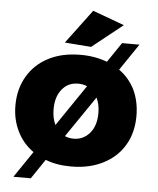

<svg xmlns="http://www.w3.org/2000/svg" viewBox="-58 -824 785 956"><g transform="rotate(5 334.5 -346.0)"><path d="M602 -401C583 -439 557 -470 523 -494L613 -627H526L459 -528C419 -543 375 -551 327 -551C266 -551 213 -540 168 -517C122 -494 87 -461 62 -419C37 -377 24 -328 24 -272C24 -224 34 -181 53 -143C72 -104 99 -73 134 -48L45 83H132L198 -15C235 0 278 7 327 7C388 7 441 -5 486 -28C531 -51 567 -83 592 -126C617 -168 629 -217 629 -272C629 -319 620 -362 602 -401ZM231 -192C220 -215 215 -241 215 -270C215 -311 225 -345 246 -370C266 -395 293 -407 327 -407C343 -407 358 -404 371 -398ZM408 -170C387 -145 360 -132 327 -132C311 -132 296 -135 283 -141L423 -346C434 -323 439 -298 439 -270C439 -228 429 -195 408 -170ZM369 -775 242 -605 374 -595 527 -717Z"/></g></svg>

Font: Argentum Sans ExtraBold
Style: Regular
Weight: 800
Designer: Julieta Ulanovsky
Foundry: Julieta Ulanovsky
Version: Version 5.001;February 15, 2019;FontCreator 11.5.0.2425 64-b